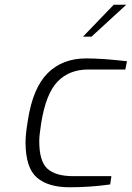

<svg xmlns="http://www.w3.org/2000/svg" viewBox="-20 -786 557 812"><path d="M88 -185Q88 -218 98 -278Q119 -414 181.5 -476.5Q244 -539 345 -539Q413 -539 517 -527L510 -492H353Q273 -492 223.5 -441Q174 -390 154 -264Q146 -214 146 -189Q146 -104 180.5 -72.5Q215 -41 290 -41H451L446 -6Q362 6 274 6Q183 6 135.5 -35.5Q88 -77 88 -185ZM461 -766H514L367 -631H331Z"/></svg>

Font: Exo Light
Style: Italic
Weight: 300
Italic angle: -9°
Designer: Natanael Gama
Foundry: Natanael Gama
Version: Version 1.500; ttfautohint (v1.6)